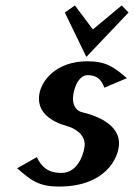

<svg xmlns="http://www.w3.org/2000/svg" viewBox="-20 -675 492 705"><path d="M297 -466 452 -629 427 -655 321 -567 255 -655 218 -629ZM123 -313C123 -262 165 -229 226 -212C252 -205 291 -184 291 -144C291 -127 274 -40 205 -40C159 -40 133 -60 115 -98L43 -57C93 -14 120 10 197 10C367 10 417 -95 417 -149C417 -204 365 -243 281 -263C261 -268 248 -286 248 -313C248 -342 265 -399 302 -399C332 -399 352 -386 363 -353L446 -388C398 -429 370 -450 300 -450C185 -450 123 -375 123 -313Z"/></svg>

Font: Pfennig
Style: BoldItalic
Weight: 700
Italic angle: -13°
Version: Version 20100423